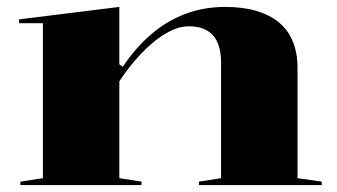

<svg xmlns="http://www.w3.org/2000/svg" viewBox="-20 -535 975 555"><path d="M910 -10V0H555V-10L619 -20V-353Q619 -407 595.5 -433Q572 -459 526 -459Q499 -459 471.5 -445Q444 -431 417.5 -408Q391 -385 367.5 -357Q344 -329 325 -300V-20L389 -10V0H39V-10L104 -20V-468H35V-479L325 -515V-349L335 -342Q371 -396 416 -435Q461 -474 515 -494.5Q569 -515 631 -515Q682 -515 721 -503.5Q760 -492 786.5 -470Q813 -448 826.5 -415Q840 -382 840 -339V-20Z"/></svg>

Font: Kalnia SemiExpanded Medium
Style: Regular
Weight: 500
Width: 6
Designer: Frida Medrano
Foundry: Frida Medrano
Version: Version 1.105